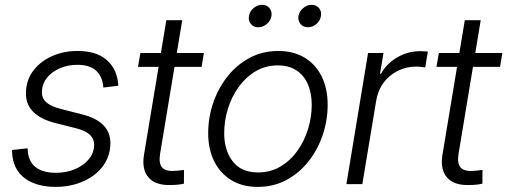

<svg xmlns="http://www.w3.org/2000/svg" viewBox="-20 -752 2071 784"><path d="M207.5 11.2Q155.3 11.2 116.2 -4.6Q77.1 -20.5 54.9 -50.8Q32.7 -81.1 29.8 -125Q29.3 -128.9 29.3 -132.1Q29.3 -135.3 29.3 -139.6L92.8 -146.5Q93.8 -95.7 123.5 -71Q153.3 -46.4 208 -46.4Q250.5 -46.4 285.2 -60.8Q319.8 -75.2 341.1 -99.9Q362.3 -124.5 364.3 -155.8Q365.7 -183.6 347.4 -201.2Q329.1 -218.8 290 -228.5L206.1 -249.5Q142.6 -265.6 112.3 -298.8Q82 -332 86.4 -383.3Q89.8 -431.2 118.9 -467.3Q147.9 -503.4 194.6 -523.7Q241.2 -543.9 296.4 -543.9Q370.1 -543.9 411.6 -510.5Q453.1 -477.1 461.4 -419.9Q461.9 -415 462.4 -411.1Q462.9 -407.2 462.9 -401.9L401.9 -394.5Q399.4 -437 373.8 -462.2Q348.1 -487.3 295.4 -487.3Q256.8 -487.3 224.6 -473.4Q192.4 -459.5 172.6 -435.5Q152.8 -411.6 151.4 -381.3Q148.9 -352.5 168.7 -334.7Q188.5 -316.9 231.9 -306.2L312.5 -285.6Q375.5 -270.5 405 -237.8Q434.6 -205.1 430.2 -155.3Q427.7 -118.2 409.4 -87.4Q391.1 -56.6 360.6 -34.7Q330.1 -12.7 291 -0.7Q252 11.2 207.5 11.2Z M812.5 -535.6 803.2 -479H543.5L553.2 -535.6ZM659.2 -669.4H724.1L633.8 -124.5Q627.4 -85.4 641.6 -68.6Q655.8 -51.8 692.4 -54.2Q700.2 -54.7 711.2 -55.7Q722.2 -56.6 731.4 -58.1L731 -2Q720.2 0.5 707 2Q693.8 3.4 680.7 3.4Q616.2 6.3 587.2 -26.6Q558.1 -59.6 567.9 -119.6Z M1032.2 11.2Q969.7 11.2 924.6 -16.4Q879.4 -43.9 854.7 -93.3Q830.1 -142.6 830.1 -208Q830.1 -271.5 850.3 -331.3Q870.6 -391.1 908.4 -439.2Q946.3 -487.3 999 -515.6Q1051.8 -543.9 1116.2 -543.9Q1178.7 -543.9 1223.9 -516.6Q1269 -489.3 1293.5 -439.7Q1317.9 -390.1 1317.9 -324.2Q1317.9 -260.3 1297.6 -200.4Q1277.3 -140.6 1239.5 -92.8Q1201.7 -44.9 1149.2 -16.8Q1096.7 11.2 1032.2 11.2ZM1033.7 -47.9Q1085 -47.9 1125.7 -72.3Q1166.5 -96.7 1194.8 -136.7Q1223.1 -176.8 1238 -225.6Q1252.9 -274.4 1252.9 -323.2Q1252.9 -371.1 1237.3 -407.5Q1221.7 -443.8 1190.9 -464.4Q1160.2 -484.9 1114.3 -484.9Q1064 -484.9 1023.7 -460.9Q983.4 -437 954.6 -397Q925.8 -356.9 910.6 -307.9Q895.5 -258.8 895.5 -208.5Q895.5 -137.7 930.4 -92.8Q965.3 -47.9 1033.7 -47.9ZM1237.3 -640.6Q1218.3 -640.6 1207 -654.1Q1195.8 -667.5 1198.7 -686.5Q1202.1 -705.6 1218 -719Q1233.9 -732.4 1252.4 -732.4Q1271.5 -732.4 1282.7 -719Q1293.9 -705.6 1290.5 -686.5Q1287.6 -667.5 1272 -654.1Q1256.3 -640.6 1237.3 -640.6ZM1034.7 -640.6Q1015.6 -640.6 1004.4 -654.1Q993.2 -667.5 996.6 -686.5Q999.5 -705.6 1015.4 -719Q1031.2 -732.4 1050.3 -732.4Q1069.3 -732.4 1080.3 -719Q1091.3 -705.6 1088.4 -686.5Q1085 -667.5 1069.3 -654.1Q1053.7 -640.6 1034.7 -640.6Z M1394.5 0 1482.9 -535.6H1545.9L1531.7 -450.7H1535.6Q1558.6 -492.2 1601.8 -517.6Q1645 -543 1695.8 -543Q1704.1 -543 1712.6 -542.5Q1721.2 -542 1727.1 -541.5L1716.3 -476.6Q1711.9 -477.1 1701.4 -478.5Q1690.9 -480 1678.2 -480Q1638.7 -480 1604 -462.6Q1569.3 -445.3 1546.1 -414.1Q1522.9 -382.8 1516.1 -340.8L1459.5 0Z M2031.2 -535.6 2022 -479H1762.2L1772 -535.6ZM1877.9 -669.4H1942.9L1852.5 -124.5Q1846.2 -85.4 1860.4 -68.6Q1874.5 -51.8 1911.1 -54.2Q1918.9 -54.7 1929.9 -55.7Q1940.9 -56.6 1950.2 -58.1L1949.7 -2Q1939 0.5 1925.8 2Q1912.6 3.4 1899.4 3.4Q1835 6.3 1805.9 -26.6Q1776.9 -59.6 1786.6 -119.6Z"/></svg>

Font: Inter 20pt Light
Style: Italic
Weight: 300
Italic angle: -9.3988°
Version: Version 4.001;git-66647c0bb